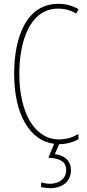

<svg xmlns="http://www.w3.org/2000/svg" viewBox="-20 -744 455 1004"><path d="M351 145C351 100 322 69 267 62L289 10C327 10 365 -1 390 -16V-43C370 -31 334 -15 289 -15C161 -15 81 -154 81 -357C81 -529 136 -699 285 -699C312 -699 346 -693 378 -673L391 -696C357 -715 323 -724 285 -724C117 -724 54 -548 54 -358C54 -145 136 -8 263 8L233 81C287 83 326 98 326 145C326 192 288 217 241 217C228 217 209 214 195 210V234C210 238 229 240 241 240C309 240 351 203 351 145Z"/></svg>

Font: Noto Sans Georgian ExtraCondensed Thin
Style: Regular
Weight: 100
Width: 2
Designer: Monotype Design Team, Akaki Razmadze
Foundry: Google LLC
Version: Version 2.005